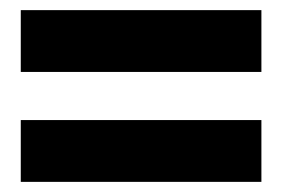

<svg xmlns="http://www.w3.org/2000/svg" viewBox="-20 -475 570 379"><path d="M21 -333V-455H496V-333ZM21 -116V-238H496V-116Z"/></svg>

Font: TypoPRO Titillium Text
Style: 999 wt
Weight: 900
Designer: Accademia di Belle Arti di Urbino and others
Foundry: Accademia di Belle Arti di Urbino and others.
Version: Version 25.000